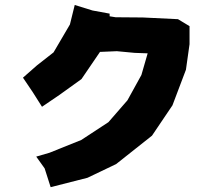

<svg xmlns="http://www.w3.org/2000/svg" viewBox="-20 -735 877 779"><path d="M283.2 -714.8 263.7 -635.7 197.3 -522.5 129.9 -469.7 73.2 -419.9 113.3 -360.4 150.4 -301.8 220.7 -349.6 310.5 -414.1 385.7 -524.4 454.1 -527.3 526.4 -520.5 579.1 -518.6 553.7 -430.7 497.1 -328.1 419.9 -239.3 309.6 -167 180.7 -115.2 127 -99.6 161.1 -51.8 185.5 24.4 335 -13.7 451.2 -69.3 596.7 -184.6 679.7 -307.6 734.4 -452.1 749 -555.7V-628.9L702.1 -657.2L559.6 -664.1L449.2 -665L424.8 -668.9V-679.7L355.5 -692.4Z"/></svg>

Font: MaokenAssortedSans-TC
Style: Regular
Weight: 500
Version: Version 0.83